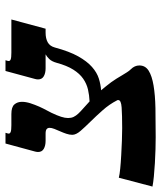

<svg xmlns="http://www.w3.org/2000/svg" viewBox="5 -616 587 699"><g transform="rotate(-90 298.5 -266.5)"><path d="M232.9 -518.6Q258.3 -518.6 267.8 -507.6Q277.3 -496.6 277.3 -480Q277.3 -465.8 272 -449.2Q266.6 -432.6 259.8 -417.2Q252.9 -401.9 246.3 -389.9Q239.7 -377.9 237.3 -372.6Q227.5 -352.1 222.9 -337.6Q218.3 -323.2 218.3 -312Q218.3 -300.8 222.4 -292Q226.6 -283.2 234.6 -274.7Q242.7 -266.1 253.7 -256.6Q264.6 -247.1 278.8 -233.9Q301.3 -234.9 322.3 -239.7Q343.3 -244.6 361.6 -257.3Q379.9 -270 394.5 -293.2Q409.2 -316.4 419.4 -354Q424.3 -371.6 433.1 -380.6Q441.9 -389.6 450.2 -394H399.4Q381.8 -394 370.4 -400.6Q358.9 -407.2 358.9 -421.4Q358.9 -426.3 360.4 -432.1L389.6 -540H428.7L426.3 -531.7Q425.8 -530.3 425.8 -528.3Q425.8 -523.4 432.1 -521Q438.5 -518.6 456.5 -518.6H577.1L543.5 -394H529.3Q507.8 -394 493.9 -386.2Q480 -378.4 475.1 -360.4Q460.9 -307.6 442.9 -275.4Q424.8 -243.2 404.3 -225.1Q383.8 -207 362.1 -200.2Q340.3 -193.4 319.3 -191.9Q333 -175.8 348.6 -155.3Q355.5 -146 361.6 -136Q367.7 -126 373.5 -116.2Q379.4 -106.4 384.8 -97.9Q390.1 -89.4 396 -83.5Q409.7 -69.8 409.7 -52.7Q409.7 -30.8 390.6 -18.8Q371.6 -6.8 336.9 -1Q302.2 4.9 254.2 5.9Q206.1 6.8 148.4 6.8Q129.4 6.8 104.5 6.1Q79.6 5.4 54.2 3.9Q28.8 2.4 6.1 0.2Q-16.6 -2 -31.2 -4.9L1 -127.4Q12.2 -124.5 34.4 -122.3Q56.6 -120.1 82.8 -118.7Q108.9 -117.2 135.3 -116.2Q161.6 -115.2 181.2 -115.2Q230 -115.2 256.8 -117.2Q283.7 -119.1 283.7 -129.4Q283.7 -130.4 283.7 -131.6Q283.7 -132.8 282.7 -133.8Q268.1 -162.1 246.8 -186Q225.6 -210 205.6 -230.2Q185.5 -250.5 171.4 -266.8Q157.2 -283.2 157.2 -296.9Q157.2 -307.1 161.1 -318.6Q165 -330.1 169.9 -341.1Q174.8 -352.1 178.7 -362.1Q182.6 -372.1 182.6 -379.4Q182.6 -386.2 178 -390.1Q173.3 -394 161.6 -394H135.3Q117.7 -394 106.2 -400.6Q94.7 -407.2 94.7 -421.4Q94.7 -426.3 96.2 -432.1L125.5 -540H164.6L162.1 -531.7Q161.6 -530.3 161.6 -528.3Q161.6 -523.4 168 -521Q174.3 -518.6 192.4 -518.6Z"/></g></svg>

Font: Arian AMU Serif
Style: Bold Italic
Weight: 700
Italic angle: -15°
Designer: Ruben Hakobyan (Tarumian)
Foundry: Ruben Hakobyan (Tarumian)
Version: Version 1.002